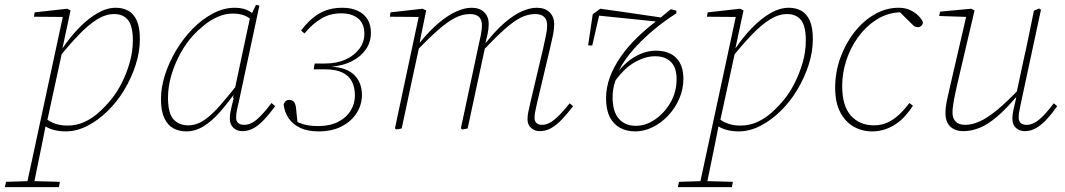

<svg xmlns="http://www.w3.org/2000/svg" viewBox="-79 -530 4392 792"><path d="M-59 242 -54 220 43 217H56L168 220L164 242ZM29 242 183 -474 188 -460 61 -461 64 -479 198 -494 212 -487 178 -328H180L114 -24L111 -20Q101 33 91.5 78Q82 123 74 163Q66 203 58 242ZM192 12Q164 12 139.5 5Q115 -2 97 -17L103 -46Q125 -28 148 -20Q171 -12 199 -12Q237 -12 269.5 -27Q302 -42 329.5 -67Q357 -92 379 -119Q403 -148 423 -187.5Q443 -227 456 -272Q469 -317 469 -363Q469 -423 449 -447.5Q429 -472 392 -472Q357 -472 321.5 -450Q286 -428 247 -387.5Q208 -347 162 -290L158 -325H175Q209 -376 247 -415Q285 -454 323.5 -476Q362 -498 399 -498Q428 -498 450.5 -485.5Q473 -473 485.5 -444.5Q498 -416 498 -369Q498 -316 480.5 -262Q463 -208 433.5 -159Q404 -110 364.5 -71.5Q325 -33 281 -10.5Q237 12 192 12Z M689 12Q660 12 636.5 -0.5Q613 -13 599 -42.5Q585 -72 585 -121Q585 -170 602 -222.5Q619 -275 648.5 -324Q678 -373 716.5 -412Q755 -451 799.5 -474.5Q844 -498 890 -498Q909 -498 924.5 -494Q940 -490 952 -482.5Q964 -475 972 -464L968 -439Q950 -458 929.5 -466Q909 -474 882 -474Q849 -474 819 -460.5Q789 -447 763.5 -426.5Q738 -406 717 -383Q690 -354 666.5 -312Q643 -270 628.5 -222Q614 -174 614 -127Q614 -63 636.5 -38Q659 -13 697 -13Q732 -13 764 -35Q796 -57 831.5 -98Q867 -139 911 -195L914 -159H899Q864 -109 830 -70Q796 -31 761.5 -9.5Q727 12 689 12ZM921 11Q898 11 883.5 -3Q869 -17 869 -41Q869 -53 871 -65Q873 -77 876.5 -91Q880 -105 885 -125L882 -127L954 -465L956 -466L977 -510L991 -507L907 -114Q903 -97 899 -79Q895 -61 895 -45Q895 -29 904 -22Q913 -15 928 -15Q955 -15 981 -37.5Q1007 -60 1041 -105L1056 -92Q1034 -62 1012.5 -38.5Q991 -15 968.5 -2Q946 11 921 11Z M1235 12Q1191 12 1160.5 -2Q1130 -16 1112.5 -41Q1095 -66 1091 -99Q1094 -108 1099.5 -113Q1105 -118 1114 -118Q1124 -118 1132 -111Q1140 -104 1142 -85L1149 -16L1134 -34Q1153 -23 1176 -16.5Q1199 -10 1235 -10Q1281 -10 1315 -27Q1349 -44 1367 -73Q1385 -102 1385 -136Q1385 -169 1373 -193Q1361 -217 1334 -230.5Q1307 -244 1261 -244H1215L1219 -268H1262Q1310 -268 1346.5 -284.5Q1383 -301 1403.5 -329Q1424 -357 1424 -390Q1424 -433 1398 -454Q1372 -475 1328 -475Q1283 -475 1246.5 -453.5Q1210 -432 1177 -392L1163 -404Q1196 -449 1236.5 -473.5Q1277 -498 1334 -498Q1369 -498 1395.5 -486Q1422 -474 1436.5 -451Q1451 -428 1451 -395Q1451 -356 1430 -326Q1409 -296 1372.5 -277.5Q1336 -259 1289 -255H1287Q1350 -252 1382 -221Q1414 -190 1414 -138Q1414 -99 1393 -65Q1372 -31 1332 -9.5Q1292 12 1235 12Z M1557 4 1550 0 1651 -474 1656 -460 1529 -461 1532 -479 1664 -494 1679 -487 1652 -355 1654 -354 1624 -216Q1612 -162 1601 -108Q1590 -54 1578 0ZM1829 4 1822 0 1892 -328Q1899 -359 1904 -383.5Q1909 -408 1909 -425Q1909 -449 1896.5 -460.5Q1884 -472 1859 -472Q1829 -472 1798.5 -456.5Q1768 -441 1729.5 -407.5Q1691 -374 1638 -319V-352H1651Q1693 -404 1731.5 -436Q1770 -468 1804 -483Q1838 -498 1866 -498Q1900 -498 1918.5 -479.5Q1937 -461 1937 -431Q1937 -412 1932.5 -390.5Q1928 -369 1921 -341L1922 -335L1897 -219Q1885 -164 1873.5 -109.5Q1862 -55 1850 0ZM2147 11Q2126 11 2111.5 -2.5Q2097 -16 2097 -37Q2097 -56 2101 -71.5Q2105 -87 2109 -108L2161 -328Q2168 -360 2173 -384Q2178 -408 2178 -425Q2178 -449 2165.5 -460.5Q2153 -472 2128 -472Q2098 -472 2068.5 -457Q2039 -442 2001.5 -408.5Q1964 -375 1911 -319V-352H1924Q1966 -405 2003.5 -437Q2041 -469 2074 -483.5Q2107 -498 2135 -498Q2169 -498 2188 -479.5Q2207 -461 2207 -430Q2207 -409 2202 -385Q2197 -361 2189 -327L2137 -108Q2134 -92 2130 -75.5Q2126 -59 2126 -44Q2126 -30 2134 -22.5Q2142 -15 2157 -15Q2182 -15 2208.5 -37Q2235 -59 2271 -104L2285 -92Q2262 -62 2240 -38.5Q2218 -15 2195.5 -2Q2173 11 2147 11Z M2364 -342 2347 -343 2366 -471 2397 -494Q2440 -488 2482.5 -482Q2525 -476 2568.5 -469.5Q2612 -463 2654 -457L2651 -439L2377 -467L2396 -482ZM2541 12Q2506 12 2479 -2.5Q2452 -17 2436.5 -47Q2421 -77 2421 -124Q2421 -169 2437 -212Q2453 -255 2481.5 -296Q2510 -337 2549 -375Q2588 -413 2635 -448H2641V-453L2688 -492L2711 -486V-475Q2670 -449 2632.5 -419Q2595 -389 2563.5 -357.5Q2532 -326 2508.5 -294.5Q2485 -263 2471 -233L2477 -230Q2466 -214 2459.5 -196.5Q2453 -179 2450.5 -161.5Q2448 -144 2448 -128Q2448 -70 2473.5 -40.5Q2499 -11 2544 -11Q2585 -11 2623.5 -37.5Q2662 -64 2687 -107.5Q2712 -151 2712 -204Q2712 -250 2689 -274Q2666 -298 2623 -298Q2581 -298 2535.5 -271Q2490 -244 2447 -180L2445 -221H2460Q2480 -249 2506.5 -272Q2533 -295 2564 -308Q2595 -321 2626 -321Q2681 -321 2710.5 -291Q2740 -261 2740 -205Q2740 -162 2723 -123Q2706 -84 2677.5 -53.5Q2649 -23 2613.5 -5.5Q2578 12 2541 12Z M2717 242 2722 220 2819 217H2832L2944 220L2940 242ZM2805 242 2959 -474 2964 -460 2837 -461 2840 -479 2974 -494 2988 -487 2954 -328H2956L2890 -24L2887 -20Q2877 33 2867.5 78Q2858 123 2850 163Q2842 203 2834 242ZM2968 12Q2940 12 2915.5 5Q2891 -2 2873 -17L2879 -46Q2901 -28 2924 -20Q2947 -12 2975 -12Q3013 -12 3045.5 -27Q3078 -42 3105.5 -67Q3133 -92 3155 -119Q3179 -148 3199 -187.5Q3219 -227 3232 -272Q3245 -317 3245 -363Q3245 -423 3225 -447.5Q3205 -472 3168 -472Q3133 -472 3097.5 -450Q3062 -428 3023 -387.5Q2984 -347 2938 -290L2934 -325H2951Q2985 -376 3023 -415Q3061 -454 3099.5 -476Q3138 -498 3175 -498Q3204 -498 3226.5 -485.5Q3249 -473 3261.5 -444.5Q3274 -416 3274 -369Q3274 -316 3256.5 -262Q3239 -208 3209.5 -159Q3180 -110 3140.5 -71.5Q3101 -33 3057 -10.5Q3013 12 2968 12Z M3519 12Q3477 12 3442.5 -7.5Q3408 -27 3387 -67Q3366 -107 3366 -168Q3366 -232 3387.5 -291.5Q3409 -351 3445.5 -397.5Q3482 -444 3529 -471Q3576 -498 3628 -498Q3654 -498 3674 -489Q3694 -480 3708 -466.5Q3722 -453 3728 -439Q3728 -430 3722 -424Q3716 -418 3707 -418Q3696 -418 3687 -426.5Q3678 -435 3661 -452L3630 -483H3646V-479H3626Q3577 -475 3535 -448Q3493 -421 3461.5 -378Q3430 -335 3412.5 -282.5Q3395 -230 3395 -175Q3395 -93 3431 -53Q3467 -13 3526 -13Q3557 -13 3582 -24.5Q3607 -36 3629.5 -57Q3652 -78 3672 -105L3687 -94Q3672 -71 3654.5 -51.5Q3637 -32 3616 -18Q3595 -4 3570.5 4Q3546 12 3519 12Z M3895 11Q3873 11 3856.5 3Q3840 -5 3830.5 -21.5Q3821 -38 3821 -62Q3821 -86 3827 -115.5Q3833 -145 3841 -178L3910 -476L3917 -460L3795 -464L3799 -482L3927 -494L3941 -487L3871 -188Q3866 -166 3861 -142.5Q3856 -119 3853 -99Q3850 -79 3850 -66Q3850 -42 3863 -28.5Q3876 -15 3903 -15Q3931 -15 3963 -29.5Q3995 -44 4035.5 -77.5Q4076 -111 4129 -167L4131 -136H4118Q4071 -80 4033 -48Q3995 -16 3961.5 -2.5Q3928 11 3895 11ZM4148 11Q4126 11 4111.5 -2.5Q4097 -16 4097 -40Q4097 -58 4101.5 -77.5Q4106 -97 4113 -127H4110L4142 -277Q4154 -329 4164.5 -381.5Q4175 -434 4186 -486L4207 -495L4215 -490L4133 -108Q4130 -93 4126.5 -76Q4123 -59 4123 -45Q4123 -30 4131.5 -22.5Q4140 -15 4156 -15Q4182 -15 4208 -37Q4234 -59 4268 -104L4282 -92Q4261 -62 4239.5 -38.5Q4218 -15 4195.5 -2Q4173 11 4148 11Z"/></svg>

Font: Source Serif 4 ExtraLight
Style: Italic
Weight: 250
Italic angle: -12°
Designer: Frank Grießhammer
Foundry: Adobe Systems Incorporated
Version: Version 4.004;hotconv 1.0.116;makeotfexe 2.5.65601